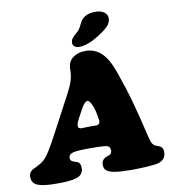

<svg xmlns="http://www.w3.org/2000/svg" viewBox="-114 -1039 1026 1142"><g transform="rotate(-10 399.0 -468.5)"><path d="M516.1 -798.8Q455.6 -762.7 407.2 -762.7Q390.6 -762.7 379.6 -772.7Q368.7 -782.7 370.6 -797.4Q372.1 -812 381.8 -823.7Q391.6 -835.4 410.6 -851.1Q424.8 -862.3 436.5 -887Q448.2 -911.6 453.6 -918Q481.4 -952.1 539.1 -952.1Q574.2 -952.1 594 -935.5Q613.8 -918.9 610.8 -894.5Q608.4 -872.6 590.8 -853.5Q568.8 -830.1 516.1 -798.8ZM241.2 -136.7 240.2 -134.3Q237.3 -127.4 237.3 -122.6Q237.3 -108.4 247.6 -101.6Q252.4 -98.6 263.9 -95Q275.4 -91.3 278.8 -89.8Q298.3 -82 298.3 -49.8Q298.3 -36.6 293.2 -26.6Q288.1 -16.6 280.5 -9.8Q272.9 -2.9 259.5 1.7Q246.1 6.3 233.6 8.8Q221.2 11.2 201.9 12.7Q182.6 14.2 168.2 14.4Q153.8 14.6 131.3 14.6Q55.2 14.6 21 0.5Q-13.2 -13.7 -13.2 -52.7Q-13.2 -78.6 9.8 -92.8Q14.6 -95.7 39.1 -107.4Q63.5 -119.1 78.6 -132.3Q97.2 -148.4 118.7 -182.4Q140.1 -216.3 172.4 -277.3L289.1 -497.1Q313.5 -542.5 323 -573.5Q332.5 -604.5 332.5 -640.6Q332.5 -686.5 363.5 -709.7Q394.5 -732.9 438.5 -732.9Q497.1 -732.9 536.1 -695.3Q575.2 -657.7 603 -579.1Q642.1 -468.8 666 -381.6Q689.9 -294.4 722.7 -155.8Q730 -123 744.6 -111.3Q750 -106.4 762 -102.8Q773.9 -99.1 778.3 -96.7Q797.9 -85.9 797.9 -60.5Q797.9 -14.6 753.4 -0.5Q735.4 5.4 684.1 8.5Q632.8 11.7 589.4 11.7Q523.4 11.7 486.8 5.4Q457.5 1 440.9 -11Q424.3 -22.9 424.3 -46.9Q424.3 -74.2 445.3 -86.9Q450.2 -90.3 461.2 -93.8Q472.2 -97.2 475.6 -99.1Q488.3 -106.9 488.3 -123Q488.3 -127.9 487.3 -132.3L486.8 -134.8Q483.4 -152.8 455.6 -155.3Q420.4 -158.2 363.3 -158.2Q303.2 -158.2 276.4 -153.8Q247.6 -148.9 241.2 -136.7ZM402.3 -285.6Q409.2 -285.6 418 -285.4Q426.8 -285.2 427.7 -285.2Q438 -285.2 444.1 -291.7Q450.2 -298.3 450.2 -309.1Q450.2 -314.5 444.3 -344.7L439 -370.1Q434.1 -392.6 422.1 -415.5Q410.2 -438.5 400.9 -438.5Q384.3 -438.5 360.8 -396L332 -342.8Q317.9 -317.9 317.9 -299.8Q317.9 -292 324 -288.1Q330.1 -284.2 336.9 -284.2Q338.9 -284.2 364.5 -284.9Q390.1 -285.6 402.3 -285.6Z"/></g></svg>

Font: Cooper* Black
Style: Italic
Weight: 900
Italic angle: -7°
Designer: Owen Earl
Foundry: indestructible type*
Version: Version 0.001